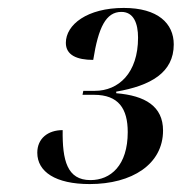

<svg xmlns="http://www.w3.org/2000/svg" viewBox="-20 -844 458 484"><path d="M206 -380C313 -380 391 -430 391 -515C391 -576 346 -603 273 -609V-613C360 -628 418 -661 418 -732C418 -785 378 -824 292 -824C200 -824 146 -782 146 -736C146 -705 174 -693 215 -693C228 -775 247 -814 286 -814C317 -814 328 -785 328 -749C328 -660 279 -615 219 -615H190L188 -605H217C279 -605 302 -570 302 -511C302 -427 259 -390 208 -390C149 -390 137 -440 138 -516C101 -516 74 -495 74 -459C74 -411 120 -380 206 -380Z"/></svg>

Font: Noto Serif Display SemiCondensed SemiBold
Style: Italic
Weight: 600
Width: 4
Italic angle: -12°
Designer: Monotype Design Team
Foundry: Monotype Imaging Inc.
Version: Version 2.009